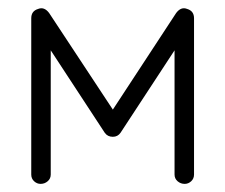

<svg xmlns="http://www.w3.org/2000/svg" viewBox="-20 -440 555 473"><path d="M80 13Q71 13 64 6.5Q57 0 57 -10V-395Q57 -413 74 -418Q89 -424 101 -408L258 -170L414 -408Q426 -424 441 -418Q458 -413 458 -395V-10Q458 0 451 6.5Q444 13 435 13Q425 13 417.5 6.5Q410 0 410 -10V-316L277 -113Q270 -103 258 -103Q245 -103 238 -113L105 -316V-10Q105 0 97.5 6.5Q90 13 80 13Z"/></svg>

Font: Kurewa Gothic CJK TC Regular
Style: Regular
Weight: 400
Designer: Max Yao
Foundry: Max-Everyday
Version: Version 1.071; ttfautohint (v1.8.3)